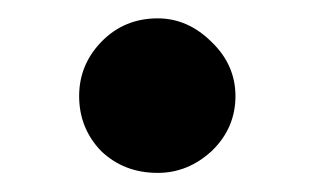

<svg xmlns="http://www.w3.org/2000/svg" viewBox="-20 -169 335 205"><path d="M148.4 15.6Q180.7 15.6 206.1 -7.8Q231.4 -32.2 231.4 -66.4Q231.4 -99.6 206.1 -124Q180.7 -149.4 148.4 -149.4Q112.3 -149.4 87.9 -124Q64.5 -99.6 64.5 -66.4Q64.5 -32.2 87.9 -7.8Q112.3 15.6 148.4 15.6Z"/></svg>

Font: BM-Biotif
Style: Bold
Weight: 400
Designer: Deni Anggara
Version: Version 1.000;PS 001.000;hotconv 1.0.88;makeotf.lib2.5.64776